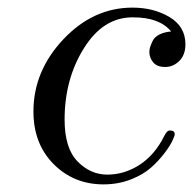

<svg xmlns="http://www.w3.org/2000/svg" viewBox="-20 -468 502 499"><path d="M66.9 -178.2Q66.9 -283.2 144.5 -365.7Q222.2 -448.2 324.2 -448.2Q379.4 -448.2 420.7 -423.6Q461.9 -398.9 461.9 -353Q461.9 -325.2 446 -309.6Q430.2 -293.9 409.2 -293.9Q388.2 -293.9 378.2 -305.9Q368.2 -317.9 368.2 -333Q368.2 -338.9 370.1 -345.5Q372.1 -352.1 377 -362.1Q381.8 -372.1 394.5 -378.4Q407.2 -384.8 424.8 -386.2Q394.5 -422.9 326.2 -422.9Q325.2 -422.9 324.2 -422.9Q248 -422.9 198 -342.5Q147.9 -262.2 147.9 -157.2Q147.9 -83 181.4 -48.6Q214.8 -14.2 258.8 -14.2Q303.7 -14.2 343.3 -40Q382.8 -65.9 407.2 -115.2Q414.1 -129.4 421.9 -128.9Q434.1 -128.9 434.1 -119.1Q434.1 -115.2 428 -102.1Q421.9 -88.9 407 -69.3Q392.1 -49.8 372.1 -32Q352.1 -14.2 319.6 -1.5Q287.1 11.2 249 11.2Q171.9 11.2 119.4 -41.5Q66.9 -94.2 66.9 -178.2Z"/></svg>

Font: CMU Serif Extra
Style: RomanSlanted
Weight: 500
Italic angle: -9.46001°
Version: Version 0.7.0